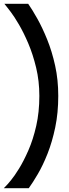

<svg xmlns="http://www.w3.org/2000/svg" viewBox="-20 -870 366 1015"><path d="M21 103Q22 102 39 81.5Q56 61 80.5 21.5Q105 -18 130 -75Q155 -132 171.5 -204.5Q188 -277 188 -363Q188 -442 171 -512.5Q154 -583 129.5 -640.5Q105 -698 80 -740.5Q55 -783 37.5 -806Q20 -829 19 -830L3 -850H129Q150 -820 177 -772Q204 -724 229.5 -661Q255 -598 271.5 -523Q288 -448 288 -363Q288 -273 272 -196.5Q256 -120 231.5 -58Q207 4 180 50Q153 96 132 125H0Z"/></svg>

Font: Bruno Ace
Style: Regular
Weight: 400
Version: Version 1.100; ttfautohint (v1.8.4.7-5d5b);gftools[0.9.27]